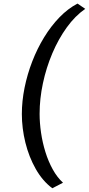

<svg xmlns="http://www.w3.org/2000/svg" viewBox="-20 -872 486 1050"><path d="M324.5 127.3 266.1 157.5Q212.8 117.8 175.5 52Q138.2 -13.8 118.8 -92.3Q99.5 -170.9 99.5 -248.5Q99.5 -318.7 114.3 -392.2Q129.2 -465.6 156.4 -536.1Q183.7 -606.6 221.5 -668.3Q259.4 -730.1 305.6 -777.7Q351.9 -825.3 403.9 -852.4L446.2 -823.6Q390.9 -785.4 345.2 -722.1Q299.5 -658.8 266.1 -580.2Q232.8 -501.6 214.7 -416.6Q196.6 -331.6 196.6 -249.9Q196.6 -200 204.5 -146.1Q212.4 -92.2 228.4 -40.6Q244.4 10.9 268.5 54.4Q292.5 97.9 324.5 127.3Z"/></svg>

Font: Merriweather Sans Variable Regular
Style: Italic
Weight: 300
Italic angle: -8°
Designer: Eben Sorkin
Foundry: Eben Sorkin
Version: Version 2.001